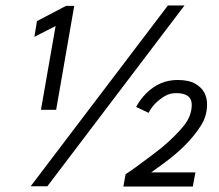

<svg xmlns="http://www.w3.org/2000/svg" viewBox="-20 -680 799 701"><path d="M153 0H92L593 -660H653.5ZM185 -279H129.5L183 -585L105.5 -545.5L115 -603L221 -658.5H251ZM684 1H430.5L438.5 -44Q453.5 -53.5 475 -69Q536.5 -114 570.5 -141Q622.5 -185 651.2 -221Q680 -257 680 -297Q680 -310 675 -319Q663 -340 622.5 -340Q600 -340 581.2 -328.8Q562.5 -317.5 548 -303.2Q533.5 -289 522.5 -268L477 -289.5Q491.5 -316.5 513.5 -339Q563 -388 628 -388Q669 -388 692.5 -374.5Q716 -361 726 -341.8Q736 -322.5 736 -299Q736 -254 711 -217.5Q667 -149.5 581.5 -86.5L532 -50.5H693.5Z"/></svg>

Font: Lucymar Sans
Style: Italic
Weight: 400
Italic angle: -10°
Foundry: The League of Moveable Type (original font) / Main changes by Cristiano Sobral with portions from Mirco Monsees
Version: Version 2.00;August 30, 2020;FontCreator 13.0.0.2681 64-bit